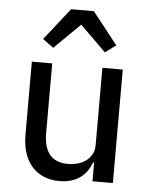

<svg xmlns="http://www.w3.org/2000/svg" viewBox="-55 -816 683 873"><g transform="rotate(5 287.0 -379.5)"><path d="M399 -85H394Q387 -66 375.5 -48.5Q364 -31 346.5 -17.5Q329 -4 305 4Q281 12 249 12Q169 12 123 -40Q77 -92 77 -187V-518H170V-201Q170 -69 280 -69Q302 -69 323.5 -74.5Q345 -80 361.5 -92Q378 -104 388.5 -122Q399 -140 399 -164V-518H492V0H399ZM338 -771 453 -625 404 -589 286 -705 168 -589 119 -625 234 -771Z"/></g></svg>

Font: IBM Plex Sans Hebrew Text
Style: Regular
Weight: 450
Designer: Mike Abbink, Paul van der Laan, Pieter van Rosmalen, Yanek Iontef
Foundry: Bold Monday
Version: Version 1.2